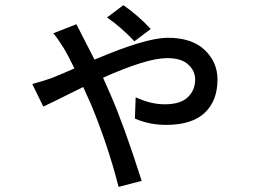

<svg xmlns="http://www.w3.org/2000/svg" viewBox="-20 -648 1017 747"><path d="M502.9 -487.3Q454.1 -540 396.5 -580.1L460 -627.9Q518.6 -586.9 566.4 -535.2ZM105.5 -321.3Q143.6 -331.1 179.7 -343.8Q225.6 -362.3 269.5 -381.8Q245.1 -432.6 228.5 -460Q202.1 -502 187.5 -518.6L277.3 -553.7Q282.2 -543.9 291.5 -525.9Q300.8 -507.8 302.7 -503.9Q309.6 -491.2 325.7 -459Q341.8 -426.8 347.7 -416Q546.9 -501 632.8 -501Q726.6 -501 776.4 -453.6Q826.2 -406.2 826.2 -338.9Q826.2 -255.9 776.4 -209Q726.6 -162.1 626 -162.1Q561.5 -162.1 504.9 -186.5L507.8 -269.5Q566.4 -242.2 621.1 -242.2Q681.6 -242.2 710.4 -269.5Q739.3 -296.9 739.3 -338.9Q739.3 -372.1 712.4 -397Q685.5 -421.9 629.9 -421.9Q551.8 -421.9 380.9 -345.7L411.1 -277.3Q460.9 -164.1 531.2 55.7L441.4 79.1Q399.4 -85 334 -242.2Q331.1 -248 320.3 -272.5Q309.6 -296.9 303.7 -309.6Q278.3 -296.9 243.7 -279.8Q209 -262.7 185.5 -251Q162.1 -239.3 148.4 -233.4Z"/></svg>

Font: Min Sans Medium
Style: Regular
Weight: 500
Designer: Jinseong-Kim, NotoSansCJK, Nunito
Foundry: Jinseong-Kim
Version: Version 1.400;Glyphs 3.1.2 (3151)